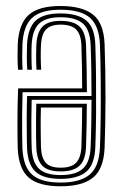

<svg xmlns="http://www.w3.org/2000/svg" viewBox="-20 -628 424 655"><path d="M186 -607.5Q260.2 -607.5 297 -578.5Q333.8 -549.5 336.8 -478.2Q340 -389.8 339.9 -295.5Q339.8 -201.2 336.8 -123Q333.5 -51 297 -21.8Q260.5 7.5 186.8 7.5Q112.2 7.5 78 -22.1Q43.8 -51.8 40.5 -121.5Q40.2 -129 39.9 -151.5Q39.5 -174 39.5 -204.5Q39.5 -235 40 -267.2Q40.5 -299.5 41.8 -326.5H260.2Q260.2 -366.5 259.6 -401.2Q259 -436 257.8 -473.2Q256.2 -511 239.6 -527.5Q223 -544 186 -544Q154.5 -544 138.1 -528.6Q121.8 -513.2 119.8 -474Q118.8 -456.2 119 -432.5Q119.2 -408.8 120.5 -390.2H104.5Q103.2 -411.8 103.2 -435.6Q103.2 -459.5 104 -474.5Q106.2 -518.5 125.4 -537.6Q144.5 -556.8 186 -556.8Q231.5 -556.8 251.6 -537.2Q271.8 -517.8 273.5 -473.8Q275 -433 275.6 -391.8Q276.2 -350.5 276.5 -313.5H57Q55.8 -277.8 55.5 -237.1Q55.2 -196.5 55.6 -164.5Q56 -132.5 56.5 -122.2Q59.2 -59.5 89.5 -32.4Q119.8 -5.2 186.8 -5.2Q252.8 -5.2 285.5 -32Q318.2 -58.8 321 -125.2Q322.8 -171.2 323.5 -231.8Q324.2 -292.2 323.6 -355.9Q323 -419.5 321 -475.2Q318.5 -538.8 287.5 -566.8Q256.5 -594.8 186 -594.8Q120.5 -594.8 90 -567.5Q59.5 -540.2 56.5 -476.2Q55.8 -460.5 55.8 -435Q55.8 -409.5 57.2 -390.2H41.5Q40 -409.5 39.9 -435.2Q39.8 -461 40.5 -477Q44 -547 77.9 -577.2Q111.8 -607.5 186 -607.5ZM186 -582.2Q244.5 -582.2 273.8 -558.5Q303 -534.8 305.2 -475.5Q307 -426.5 307.6 -365Q308.2 -303.5 307.8 -240.9Q307.2 -178.2 305.2 -126.2Q302.8 -66.2 274 -42Q245.2 -17.8 186.8 -17.8Q128 -17.8 101.4 -42.1Q74.8 -66.5 72.2 -122.5Q72 -132 71.5 -160.1Q71 -188.2 71.1 -225.8Q71.2 -263.2 72.5 -300.5H292.2Q292.2 -344.8 291.5 -390.6Q290.8 -436.5 289.2 -474.5Q287.2 -526.5 262.5 -547.9Q237.8 -569.2 186 -569.2Q137 -569.2 113.8 -547.8Q90.5 -526.2 88 -475.2Q87.2 -459.8 87.4 -434.9Q87.5 -410 88.8 -390.2H73Q71.5 -410.5 71.5 -435.1Q71.5 -459.8 72.2 -475.8Q75.2 -532.8 101.6 -557.5Q128 -582.2 186 -582.2ZM292.2 -287.5H88Q87 -254.2 87 -220.5Q87 -186.8 87.2 -160.5Q87.5 -134.2 88 -123.5Q90.2 -74 113.1 -52.4Q136 -30.8 186.8 -30.8Q239.2 -30.8 263.2 -53Q287.2 -75.2 289.2 -127Q290.8 -163.8 291.4 -205.8Q292 -247.8 292.2 -287.5ZM276.2 -274.2Q276.2 -246.2 275.5 -205.2Q274.8 -164.2 273.5 -127.8Q271.8 -82.2 251.4 -62.8Q231 -43.2 186.8 -43.2Q144.2 -43.2 125 -62Q105.8 -80.8 104 -124Q103.5 -134.5 103.1 -158.6Q102.8 -182.8 102.9 -213.4Q103 -244 103.8 -274.2ZM260.2 -261.2H119.5Q118.5 -216.2 118.9 -177Q119.2 -137.8 119.8 -125Q121.2 -89.8 136 -72.9Q150.8 -56 186.8 -56Q224 -56 240.1 -73.2Q256.2 -90.5 257.8 -128.2Q259 -163.5 259.5 -195.9Q260 -228.2 260.2 -261.2Z"/></svg>

Font: Big Shoulders Inline Text
Style: Regular
Weight: 400
Designer: Patric King
Foundry: XO Type Co
Version: Version 1.000